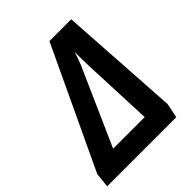

<svg xmlns="http://www.w3.org/2000/svg" viewBox="-231 -838 959 959"><g transform="rotate(-45 248.5 -358.5)"><path d="M457 0 473 -77 432 -717H278L-23 -78L-31 0ZM292 -493Q303 -516 313 -543Q323 -570 329 -591Q328 -561 329 -536Q330 -511 330 -489L346 -112H123Z"/></g></svg>

Font: Noto Sans UI SemiCondensed
Style: Bold Italic
Weight: 700
Width: 4
Designer: Monotype Design Team
Foundry: Monotype Imaging Inc.
Version: 1.001